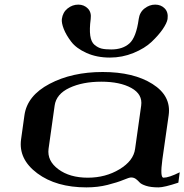

<svg xmlns="http://www.w3.org/2000/svg" viewBox="-20 -812 799 832"><path d="M565.4 -167 591.8 -354.5Q598.6 -403.3 549.3 -430.7Q500 -458 418.9 -458Q337.9 -458 280.8 -431.2Q223.6 -404.3 216.8 -354.5L190.4 -167Q183.6 -115.2 232.9 -78.6Q282.2 -42 360.4 -42Q437.5 -42 498 -78.6Q558.6 -115.2 565.4 -167ZM683.6 -121.1Q672.9 -42 688.5 -42Q711.9 -42 758.8 -65.4L752.9 -20.5Q691.4 0 667 0Q633.8 0 612.8 -6.8Q591.8 -13.7 585 -21.5Q578.1 -29.3 569.3 -36.1Q560.5 -43 547.9 -43Q540 -43 514.2 -32.2Q488.3 -21.5 445.8 -10.7Q403.3 0 354.5 0Q223.6 0 141.6 -61Q59.6 -122.1 71.3 -208L85.9 -312.5Q97.7 -397.5 194.8 -448.7Q292 -500 424.8 -500Q558.6 -500 640.6 -448.2Q722.7 -396.5 710.9 -312.5ZM373 -729.5Q367.2 -685.5 371.1 -657.7Q375 -629.9 389.6 -617.7Q404.3 -605.5 419.9 -601.6Q435.5 -597.7 461.9 -597.7Q511.7 -597.7 541 -624Q570.3 -650.4 581.1 -729.5Q585 -758.8 606.4 -775.4Q627.9 -792 652.3 -792Q677.7 -792 693.8 -775.4Q710 -758.8 706.1 -729.5Q703.1 -711.9 685.1 -685.5Q667 -659.2 637.2 -630.9Q607.4 -602.5 558.6 -582.5Q509.8 -562.5 456.1 -562.5Q399.4 -562.5 355 -582.5Q310.5 -602.5 288.6 -631.3Q266.6 -660.2 256.3 -686.5Q246.1 -712.9 248 -729.5Q252 -758.8 272.9 -775.4Q293.9 -792 319.3 -792Q343.8 -792 360.4 -775.4Q377 -758.8 373 -729.5Z"/></svg>

Font: okolaks
Style: BoldItalic
Weight: 600
Width: 8
Italic angle: -8°
Version: Version 000.6.0